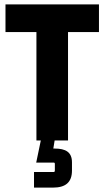

<svg xmlns="http://www.w3.org/2000/svg" viewBox="-20 -640 475 875"><path d="M290 0V-494H431V-620H5V-494H146V0H166L145 101H224C228 101 230 102 230 107V137C230 142 228 144 224 144H135V215H221C279 215 308 191 308 137V100C308 53 279 37 229 37H223L229 0Z"/></svg>

Font: Gemini
Style: Regular
Weight: 700
Designer: Pushpananda Ekanayake, Sol Matas, Kosala Senevirathne
Foundry: Mooniak
Version: Version 1.000;PS 1.0;hotconv 1.0.86;makeotf.lib2.5.63406